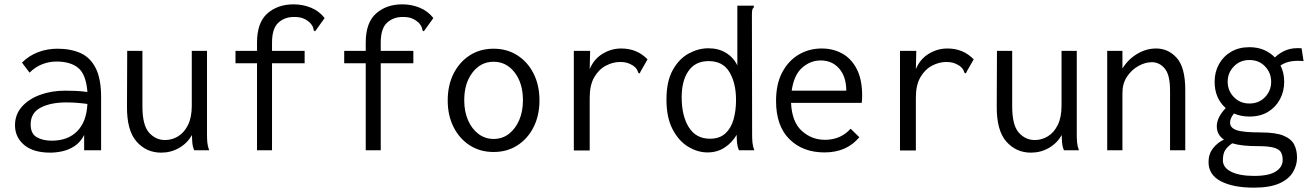

<svg xmlns="http://www.w3.org/2000/svg" viewBox="-20 -691 6040 883"><path d="M211 11Q133 11 91 -24.5Q49 -60 49 -115Q49 -164 80 -199.5Q111 -235 163.5 -254.5Q216 -274 279 -274Q302 -274 327.5 -273Q353 -272 382 -268Q376 -348 340.5 -378Q305 -408 239 -408Q206 -408 174 -395.5Q142 -383 116 -357L81 -403Q113 -435 155 -451Q197 -467 244 -467Q305 -467 350 -447Q395 -427 420 -378Q445 -329 445 -243V0H367V-70Q350 -37 323.5 -19.5Q297 -2 267.5 4.5Q238 11 211 11ZM121 -119Q121 -76 149 -60Q177 -44 218 -44Q292 -44 335 -87.5Q378 -131 382 -213Q330 -220 285 -220Q213 -220 167 -196Q121 -172 121 -119Z M721 11Q653 11 608 -40Q563 -91 564 -202L565 -457H635V-202Q635 -115 665.5 -81Q696 -47 739 -47Q771 -47 799 -64Q827 -81 844.5 -116Q862 -151 862 -205V-457H932V-71Q932 -53 933.5 -35.5Q935 -18 942 0H873Q866 -17 864.5 -35Q863 -53 863 -70Q841 -32 803.5 -10.5Q766 11 721 11Z M1162 -400H1063V-457H1162V-495Q1162 -587 1209.5 -629Q1257 -671 1330 -671Q1373 -671 1410.5 -655.5Q1448 -640 1473 -608L1435 -555L1429 -547L1423 -551Q1422 -559 1419 -567Q1416 -575 1405 -587Q1389 -601 1373 -607Q1357 -613 1332 -613Q1289 -613 1260 -586.5Q1231 -560 1231 -495V-457H1381V-400H1231V0H1162Z M1662 -400H1563V-457H1662V-495Q1662 -587 1709.5 -629Q1757 -671 1830 -671Q1873 -671 1910.5 -655.5Q1948 -640 1973 -608L1935 -555L1929 -547L1923 -551Q1922 -559 1919 -567Q1916 -575 1905 -587Q1889 -601 1873 -607Q1857 -613 1832 -613Q1789 -613 1760 -586.5Q1731 -560 1731 -495V-457H1881V-400H1731V0H1662Z M2250 8Q2188 8 2140.5 -22.5Q2093 -53 2066 -106.5Q2039 -160 2039 -229Q2039 -299 2066 -352.5Q2093 -406 2140.5 -436.5Q2188 -467 2250 -467Q2312 -467 2359.5 -436.5Q2407 -406 2434 -352.5Q2461 -299 2461 -229Q2461 -160 2434 -106.5Q2407 -53 2359.5 -22.5Q2312 8 2250 8ZM2250 -52Q2290 -52 2320 -75Q2350 -98 2367.5 -138Q2385 -178 2385 -230Q2385 -308 2347 -357.5Q2309 -407 2250 -407Q2191 -407 2153 -357.5Q2115 -308 2115 -230Q2115 -178 2132.5 -138Q2150 -98 2180.5 -75Q2211 -52 2250 -52Z M2619 -457H2694L2692 -373Q2711 -419 2751 -443.5Q2791 -468 2837 -468Q2910 -468 2958 -418L2926 -362L2922 -353L2915 -357Q2913 -365 2909 -372Q2905 -379 2892 -389Q2876 -399 2862.5 -402.5Q2849 -406 2832 -406Q2799 -406 2766.5 -389Q2734 -372 2713 -336Q2692 -300 2692 -242V1H2619Z M3234 10Q3188 10 3144.5 -16.5Q3101 -43 3073 -97Q3045 -151 3045 -233Q3045 -317 3074 -369Q3103 -421 3147.5 -445Q3192 -469 3238 -469Q3285 -469 3319.5 -447.5Q3354 -426 3371 -390V-665H3447V-658Q3441 -652 3439.5 -645Q3438 -638 3438 -621L3439 -71Q3439 -53 3440.5 -35.5Q3442 -18 3449 0H3378Q3371 -18 3369.5 -35.5Q3368 -53 3368 -71Q3346 -34 3312 -12Q3278 10 3234 10ZM3245 -53Q3289 -53 3315.5 -77Q3342 -101 3353.5 -141.5Q3365 -182 3365 -231Q3365 -308 3335 -359Q3305 -410 3239 -410Q3178 -410 3146.5 -365Q3115 -320 3115 -244Q3115 -158 3148 -105.5Q3181 -53 3245 -53Z M3772 10Q3672 10 3610.5 -51Q3549 -112 3549 -227Q3549 -305 3577.5 -358.5Q3606 -412 3653.5 -440Q3701 -468 3759 -468Q3811 -468 3853 -445Q3895 -422 3920 -374Q3945 -326 3945 -251Q3945 -243 3944.5 -234.5Q3944 -226 3943 -218H3618Q3622 -130 3667.5 -89Q3713 -48 3774 -48Q3846 -48 3892 -99L3932 -60Q3874 10 3772 10ZM3621 -274H3872Q3872 -338 3839.5 -375.5Q3807 -413 3754 -413Q3707 -413 3669 -379.5Q3631 -346 3621 -274Z M4119 -457H4194L4192 -373Q4211 -419 4251 -443.5Q4291 -468 4337 -468Q4410 -468 4458 -418L4426 -362L4422 -353L4415 -357Q4413 -365 4409 -372Q4405 -379 4392 -389Q4376 -399 4362.5 -402.5Q4349 -406 4332 -406Q4299 -406 4266.5 -389Q4234 -372 4213 -336Q4192 -300 4192 -242V1H4119Z M4721 11Q4653 11 4608 -40Q4563 -91 4564 -202L4565 -457H4635V-202Q4635 -115 4665.5 -81Q4696 -47 4739 -47Q4771 -47 4799 -64Q4827 -81 4844.5 -116Q4862 -151 4862 -205V-457H4932V-71Q4932 -53 4933.5 -35.5Q4935 -18 4942 0H4873Q4866 -17 4864.5 -35Q4863 -53 4863 -70Q4841 -32 4803.5 -10.5Q4766 11 4721 11Z M5072 0V-457H5142V-376Q5168 -418 5209.5 -443Q5251 -468 5297 -468Q5353 -468 5392 -424.5Q5431 -381 5431 -277V0H5361V-275Q5361 -347 5336.5 -376Q5312 -405 5277 -405Q5247 -405 5215.5 -387.5Q5184 -370 5163 -338.5Q5142 -307 5142 -263V0Z M5726 -155Q5687 -155 5655 -169Q5637 -147 5637 -127Q5637 -103 5667 -92.5Q5697 -82 5777 -82Q5847 -82 5883 -67Q5919 -52 5932 -26Q5945 0 5945 34Q5945 69 5926 101Q5907 133 5863.5 152.5Q5820 172 5747 172Q5651 172 5594.5 142.5Q5538 113 5538 54Q5538 17 5559 -9.5Q5580 -36 5609 -49Q5576 -71 5576 -110Q5576 -132 5587 -153Q5598 -174 5617 -194Q5566 -239 5566 -315Q5566 -359 5585.5 -395Q5605 -431 5641 -452.5Q5677 -474 5726 -474Q5763 -474 5792.5 -461.5Q5822 -449 5843 -427Q5869 -451 5898 -461.5Q5927 -472 5966 -469L5975 -410Q5945 -413 5918.5 -409Q5892 -405 5869 -390Q5886 -356 5886 -315Q5886 -271 5866.5 -234.5Q5847 -198 5811.5 -176.5Q5776 -155 5726 -155ZM5726 -215Q5770 -215 5798 -244.5Q5826 -274 5826 -315Q5826 -356 5798 -385.5Q5770 -415 5726 -415Q5683 -415 5654.5 -385.5Q5626 -356 5626 -315Q5626 -274 5654.5 -244.5Q5683 -215 5726 -215ZM5604 46Q5604 80 5642.5 99Q5681 118 5748 118Q5816 118 5847.5 97.5Q5879 77 5879 45Q5879 23 5871 9Q5863 -5 5838 -12Q5813 -19 5762 -19Q5727 -19 5698.5 -22Q5670 -25 5647 -32Q5624 -16 5614 0.5Q5604 17 5604 46Z"/></svg>

Font: Inconsolata Nerd Font Mono
Style: Regular
Weight: 400
Monospace: yes
Designer: Raph Levien, Cyreal, Brenton Simpson
Foundry: Raph Levien, Cyreal, Google
Version: Version 3.000; ttfautohint (v1.8.3);Nerd Fonts 3.0.2